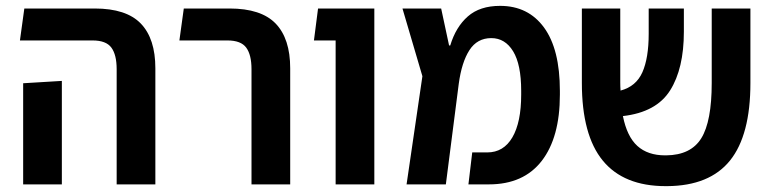

<svg xmlns="http://www.w3.org/2000/svg" viewBox="-20 -629 2627 655"><path d="M378 0V-393Q378 -442 360 -466.5Q342 -491 296 -491H48L63 -600H303Q411 -600 460.5 -548.5Q510 -497 510 -396V0ZM59 0V-345L191 -353V0Z M838 0V-393Q838 -442 820 -466.5Q802 -491 756 -491H592L607 -600H763Q871 -600 920.5 -548.5Q970 -497 970 -396V0Z M1125 0V-491H1051L1065 -600H1257V0Z M1367 0 1421 -369 1353 -600H1485L1512 -474H1516Q1535 -537 1576 -573Q1617 -609 1686 -609Q1782 -609 1836 -535Q1890 -461 1890 -319V-306Q1890 -160 1828 -80Q1766 0 1648 0H1578L1591 -109H1642Q1698 -109 1728 -160.5Q1758 -212 1758 -306V-319Q1758 -409 1730.5 -454Q1703 -499 1656 -499Q1608 -499 1581.5 -458Q1555 -417 1545 -343L1501 0Z M2251 6Q2108 6 2036.5 -81Q1965 -168 1965 -346V-600H2096V-347Q2096 -333 2097 -320Q2150 -334 2171.5 -382.5Q2193 -431 2193 -514V-600H2313V-521Q2313 -395 2266 -320.5Q2219 -246 2105 -233Q2119 -163 2154.5 -131Q2190 -99 2249 -99H2253Q2337 -100 2372.5 -157.5Q2408 -215 2408 -346V-600H2540V-346Q2540 -168 2470.5 -81.5Q2401 5 2256 6Z"/></svg>

Font: Noto Sans Hebrew Condensed SemiBold
Style: Regular
Weight: 600
Width: 3
Designer: Ben Nathan
Foundry: Google LLC
Version: Version 3.001; ttfautohint (v1.8.4.7-5d5b)